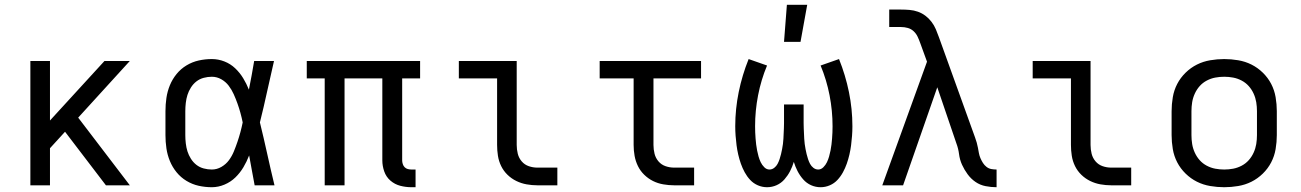

<svg xmlns="http://www.w3.org/2000/svg" viewBox="-20 -775 5440 803"><path d="M423 0 252 -224 189 -155V0H107V-520H189V-271L417 -520H523L307 -283L523 0Z M866 8Q838 8 811 2Q784 -4 760 -18.5Q736 -33 718.5 -54.5Q701 -76 690.5 -101.5Q680 -127 676 -154.5Q672 -182 672 -210V-310Q672 -338 676 -365.5Q680 -393 690.5 -418.5Q701 -444 718.5 -465.5Q736 -487 760 -501.5Q784 -516 811 -522Q838 -528 866 -528Q893 -528 918.5 -518Q944 -508 963.5 -489.5Q983 -471 997 -448Q1011 -425 1021 -400Q1027 -430 1032.5 -460Q1038 -490 1043 -520H1126Q1111 -456 1097 -391.5Q1083 -327 1067 -263Q1083 -198 1097.5 -132Q1112 -66 1128 0H1045Q1039 -31 1033.5 -62Q1028 -93 1022 -125Q1012 -99 998 -75.5Q984 -52 964.5 -33Q945 -14 919 -3Q893 8 866 8ZM866 -66Q887 -66 906 -77Q925 -88 937.5 -105Q950 -122 958 -141.5Q966 -161 973 -181.5Q980 -202 985.5 -222.5Q991 -243 995 -263Q991 -283 985.5 -303Q980 -323 973 -342.5Q966 -362 957.5 -381Q949 -400 936.5 -416.5Q924 -433 905.5 -443.5Q887 -454 866 -454Q849 -454 832 -449.5Q815 -445 801.5 -434.5Q788 -424 778.5 -409Q769 -394 764 -378Q759 -362 757 -344.5Q755 -327 755 -310V-210Q755 -193 757 -175.5Q759 -158 764 -142Q769 -126 778.5 -111Q788 -96 801.5 -85.5Q815 -75 832 -70.5Q849 -66 866 -66Z M1718 8H1701Q1677 8 1654 2Q1631 -4 1613 -19.5Q1595 -35 1587 -58Q1579 -81 1579 -104V-447H1421V0H1338V-447H1263V-520H1737V-447H1662V-104Q1662 -97 1664.5 -89Q1667 -81 1672.5 -75.5Q1678 -70 1685.5 -68Q1693 -66 1701 -66H1718Z M2311 0H2227Q2205 0 2182.5 -4Q2160 -8 2139.5 -18Q2119 -28 2102.5 -44Q2086 -60 2076 -80.5Q2066 -101 2062.5 -123.5Q2059 -146 2059 -169V-447H1899V-520H2141V-169Q2141 -150 2145.5 -132Q2150 -114 2162 -100Q2174 -86 2191.5 -80Q2209 -74 2227 -74H2311Z M2883 0H2799Q2777 0 2754 -4Q2731 -8 2711 -18Q2691 -28 2674.5 -44Q2658 -60 2648 -80.5Q2638 -101 2634 -123.5Q2630 -146 2630 -169V-447H2488V-520H2912V-447H2713V-169Q2713 -150 2717.5 -132Q2722 -114 2734 -100Q2746 -86 2763.5 -80Q2781 -74 2799 -74H2883Z M3188 8Q3168 8 3149.5 0Q3131 -8 3117.5 -22.5Q3104 -37 3094.5 -54.5Q3085 -72 3078.5 -90.5Q3072 -109 3067.5 -128.5Q3063 -148 3060.5 -167.5Q3058 -187 3056.5 -207Q3055 -227 3055 -247Q3055 -319 3069.5 -390Q3084 -461 3111 -528L3188 -501Q3163 -441 3150.5 -376.5Q3138 -312 3138 -247Q3138 -234 3138.5 -221.5Q3139 -209 3140 -196Q3141 -183 3142.5 -170.5Q3144 -158 3146.5 -145.5Q3149 -133 3152.5 -120.5Q3156 -108 3161.5 -96.5Q3167 -85 3176.5 -75.5Q3186 -66 3198 -66Q3209 -66 3218 -73Q3227 -80 3232 -89.5Q3237 -99 3240.5 -109.5Q3244 -120 3246.5 -130.5Q3249 -141 3251 -151.5Q3253 -162 3254.5 -173Q3256 -184 3256.5 -195Q3257 -206 3257.5 -216.5Q3258 -227 3258.5 -238Q3259 -249 3259 -260V-338H3341V-260Q3341 -249 3341.5 -238Q3342 -227 3342.5 -216.5Q3343 -206 3343.5 -195Q3344 -184 3345.5 -173Q3347 -162 3349 -151.5Q3351 -141 3353.5 -130.5Q3356 -120 3359.5 -109.5Q3363 -99 3368 -89.5Q3373 -80 3382 -73Q3391 -66 3402 -66Q3414 -66 3423.5 -75.5Q3433 -85 3438.5 -96.5Q3444 -108 3447.5 -120.5Q3451 -133 3453.5 -145.5Q3456 -158 3457.5 -170.5Q3459 -183 3460 -196Q3461 -209 3461.5 -221.5Q3462 -234 3462 -247Q3462 -312 3449.5 -376.5Q3437 -441 3412 -501L3489 -528Q3516 -461 3530.5 -390Q3545 -319 3545 -247Q3545 -227 3543.5 -207Q3542 -187 3539.5 -167.5Q3537 -148 3532.5 -128.5Q3528 -109 3521.5 -90.5Q3515 -72 3505.5 -54.5Q3496 -37 3482.5 -22.5Q3469 -8 3450.5 0Q3432 8 3412 8Q3391 8 3372 -0.5Q3353 -9 3339 -25Q3325 -41 3315.5 -59.5Q3306 -78 3300 -98Q3294 -78 3284.5 -59.5Q3275 -41 3261 -25Q3247 -9 3228 -0.5Q3209 8 3188 8ZM3259 -600 3271 -755H3356L3328 -600Z M4148 8Q4125 8 4102 3.5Q4079 -1 4060 -14Q4041 -27 4027 -46Q4013 -65 4003.5 -86Q3994 -107 3991 -130.5Q3988 -154 3980 -175L3900 -410L3757 0H3670L3857 -517L3829 -594Q3824 -608 3818 -621Q3812 -634 3801.5 -644Q3791 -654 3777 -658Q3763 -662 3748 -662H3699V-735H3748Q3766 -735 3784 -733.5Q3802 -732 3819 -726Q3836 -720 3850.5 -709Q3865 -698 3876 -683.5Q3887 -669 3894 -652.5Q3901 -636 3907 -619L4058 -200Q4062 -189 4065 -178.5Q4068 -168 4070 -157Q4072 -146 4074 -135Q4076 -124 4080.5 -113.5Q4085 -103 4091 -93.5Q4097 -84 4106 -77Q4115 -70 4126 -68Q4137 -66 4148 -66Z M4711 0H4627Q4605 0 4582.5 -4Q4560 -8 4539.5 -18Q4519 -28 4502.5 -44Q4486 -60 4476 -80.5Q4466 -101 4462.5 -123.5Q4459 -146 4459 -169V-447H4299V-520H4541V-169Q4541 -150 4545.5 -132Q4550 -114 4562 -100Q4574 -86 4591.5 -80Q4609 -74 4627 -74H4711Z M5100 8Q5071 8 5041.5 3Q5012 -2 4986 -15Q4960 -28 4938.5 -49Q4917 -70 4903.5 -96Q4890 -122 4885 -151.5Q4880 -181 4880 -210V-310Q4880 -339 4885 -368.5Q4890 -398 4903.5 -424Q4917 -450 4938.5 -471Q4960 -492 4986 -505Q5012 -518 5041.5 -523Q5071 -528 5100 -528Q5129 -528 5158.5 -523Q5188 -518 5214 -505Q5240 -492 5261.5 -471Q5283 -450 5296.5 -424Q5310 -398 5315 -368.5Q5320 -339 5320 -310V-210Q5320 -181 5315 -151.5Q5310 -122 5296.5 -96Q5283 -70 5261.5 -49Q5240 -28 5214 -15Q5188 -2 5158.5 3Q5129 8 5100 8ZM5100 -66Q5119 -66 5137.5 -69.5Q5156 -73 5173 -82Q5190 -91 5202.5 -105Q5215 -119 5223 -136.5Q5231 -154 5234 -172.5Q5237 -191 5237 -210V-310Q5237 -329 5234 -347.5Q5231 -366 5223 -383.5Q5215 -401 5202.5 -415Q5190 -429 5173 -438Q5156 -447 5137.5 -450.5Q5119 -454 5100 -454Q5081 -454 5062.5 -450.5Q5044 -447 5027 -438Q5010 -429 4997.5 -415Q4985 -401 4977 -383.5Q4969 -366 4966 -347.5Q4963 -329 4963 -310V-210Q4963 -191 4966 -172.5Q4969 -154 4977 -136.5Q4985 -119 4997.5 -105Q5010 -91 5027 -82Q5044 -73 5062.5 -69.5Q5081 -66 5100 -66Z"/></svg>

Font: R Plex Mono
Style: Regular
Weight: 400
Monospace: yes
Designer: Belleve Invis
Foundry: Belleve Invis
Version: Version 31.8.0